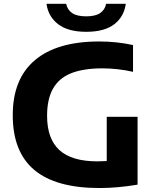

<svg xmlns="http://www.w3.org/2000/svg" viewBox="-20 -964 802 993"><path d="M691.5 -360V-9Q587.5 8.5 494.5 8.5Q269 8.5 157.5 -85Q46 -178.5 46 -367.5Q45.5 -555 159.8 -652.2Q274 -749.5 493.5 -749.5Q583.5 -749.5 668 -731V-592.5Q590 -610.5 506.5 -610.5Q408.5 -610 346.2 -584.5Q284 -559 253.8 -505Q223.5 -451 223.5 -365Q223.5 -246 287.2 -187.8Q351 -129.5 483.5 -129.5Q508 -129.5 532 -131V-360ZM220.5 -944.5H322Q329 -912.5 353.8 -896Q378.5 -879.5 426 -879.5Q473 -879.5 497.8 -896.2Q522.5 -913 529 -944.5H630.5Q621.5 -877.5 570.8 -838.5Q520 -799.5 426 -799.5Q332 -799.5 280.8 -838.8Q229.5 -878 220.5 -944.5Z"/></svg>

Font: Encode Sans Semi Expanded
Style: Bold
Weight: 700
Width: 6
Designer: Multiple Designers
Foundry: Impallari Type
Version: Version 2.000